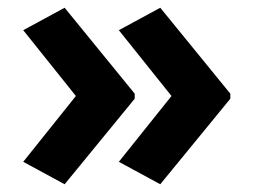

<svg xmlns="http://www.w3.org/2000/svg" viewBox="-20 -522 655 496"><path d="M575 -267 394 -46 287 -104 423 -274 287 -444 394 -502 575 -280ZM328 -267 147 -46 40 -104 176 -274 40 -444 147 -502 328 -280Z"/></svg>

Font: Noto Sans Telugu
Style: Regular
Weight: 400
Designer: Jelle Bosma - Monotype Design Team
Foundry: Monotype Imaging Inc.
Version: Version 2.003